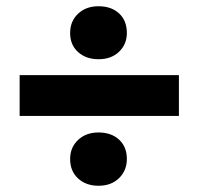

<svg xmlns="http://www.w3.org/2000/svg" viewBox="-20 -570 637 616"><path d="M296 -380Q256 -380 230.5 -403Q205 -426 205 -464Q205 -502 230.5 -526Q256 -550 296 -550Q337 -550 362 -527Q387 -504 387 -464Q387 -428 362 -404Q337 -380 296 -380ZM43 -198V-329H554V-198ZM296 26Q256 26 230.5 2.5Q205 -21 205 -60Q205 -97 230.5 -121Q256 -145 296 -145Q337 -145 362 -122Q387 -99 387 -60Q387 -23 362 1.5Q337 26 296 26Z"/></svg>

Font: Readex Pro
Style: Bold
Weight: 700
Designer: Bonnie Shaver-Troup, Thomas Jockin
Foundry: Lexend
Version: Version 1.203; ttfautohint (v1.8.3)